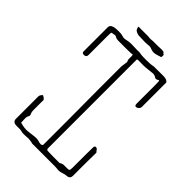

<svg xmlns="http://www.w3.org/2000/svg" viewBox="-237 -872 957 957"><g transform="rotate(45 241.5 -394.0)"><path d="M371 1Q361 0 355 -0.5Q349 -1 344 -1H183Q181 -3 168 -4.5Q155 -6 153 -6Q150 -6 132 -4.5Q114 -3 102 -7Q95 -9 82 -8.5Q69 -8 61 -9Q52 -9 46 -15Q40 -21 40 -30V-189Q40 -191 40.5 -193Q41 -195 42 -197Q43 -200 47.5 -205.5Q52 -211 54 -209Q65 -204 70 -196Q72 -195 71.5 -191.5Q71 -188 71 -184V-122Q71 -110 75 -102Q81 -91 75 -84Q70 -75 71 -61Q72 -47 72 -36Q102 -27 124.5 -29Q147 -31 166.5 -34Q186 -37 206 -30Q209 -29 214 -29Q219 -28 223.5 -30.5Q228 -33 228 -37Q228 -59 228 -102Q228 -145 228 -199.5Q228 -254 227.5 -312.5Q227 -371 227 -425.5Q227 -480 227 -523Q227 -566 227 -588L232 -623Q226 -634 227 -646Q228 -658 226 -669Q223 -668 209 -667.5Q195 -667 178 -667Q161 -667 146 -667Q131 -667 126 -667Q119 -667 113 -668.5Q107 -670 101 -674Q98 -676 90 -674.5Q82 -673 77 -672Q72 -672 72 -667Q72 -665 71.5 -660.5Q71 -656 71 -641.5Q71 -627 71 -596.5Q71 -566 71 -512Q71 -501 63.5 -497.5Q56 -494 48.5 -496.5Q41 -499 41 -506Q41 -528 41 -560Q41 -592 41 -624Q41 -656 41 -677Q41 -689 50.5 -694.5Q60 -700 73 -701Q86 -702 96 -702Q115 -702 125.5 -698Q136 -694 152 -698Q172 -703 198.5 -701.5Q225 -700 242 -701Q253 -698 274 -697.5Q295 -697 314 -698Q333 -699 338 -701Q340 -702 351.5 -701.5Q363 -701 407 -702Q418 -702 427 -699.5Q436 -697 442 -689Q442 -689 442 -685V-518Q442 -508 434.5 -501.5Q427 -495 419.5 -496Q412 -497 412 -509Q412 -563 412 -594Q412 -625 412 -640Q412 -655 411.5 -660Q411 -665 411 -668Q410 -673 405 -670Q402 -667 397 -665.5Q392 -664 387 -666Q376 -674 364 -674Q309 -667 286 -668.5Q263 -670 257 -667Q257 -642 257 -597Q257 -552 257 -494Q257 -436 257 -374Q257 -312 257 -253Q257 -194 257 -146Q257 -98 257 -69Q257 -40 257 -38Q257 -36 259.5 -33Q262 -30 264 -30Q285 -29 307 -29Q329 -29 350 -29Q361 -37 372 -37Q383 -37 394 -37Q405 -37 408.5 -39.5Q412 -42 412 -60Q412 -71 412 -94Q412 -117 412 -142Q412 -167 412.5 -185.5Q413 -204 413 -206Q415 -217 429 -212L443 -195Q442 -155 442 -114Q442 -73 442 -32Q442 -10 420 -9Q407 -8 395.5 -3.5Q384 1 371 1ZM291 -750Q283 -750 274 -753Q267 -756 259.5 -757.5Q252 -759 244 -757Q237 -756 226 -756Q215 -756 191 -757Q188 -757 180.5 -757.5Q173 -758 172 -759Q155 -764 151 -772.5Q147 -781 147 -788H214Q227 -787 229 -786.5Q231 -786 233.5 -786.5Q236 -787 249 -788H279Q287 -788 295 -788.5Q303 -789 310 -789Q315 -789 318 -788.5Q321 -788 324 -787Q327 -786 328 -783Q329 -780 333 -779Q336 -779 336 -770Q336 -761 333 -760Q322 -757 312 -753.5Q302 -750 291 -750Z"/></g></svg>

Font: Sankofa Display
Style: Regular
Weight: 400
Designer: Batsirai Madzonga
Foundry: Batsirai Madzonga
Version: Version 1.000; ttfautohint (v1.8.4.7-5d5b)